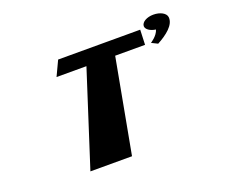

<svg xmlns="http://www.w3.org/2000/svg" viewBox="-105 -789 1131 954"><g transform="rotate(-20 461.0 -312.5)"><path d="M782.6 -625C818.6 -625 848.2 -609 850.8 -587C855.4 -545 806.7 -508 756.6 -481L724.1 -497C724.1 -497 761.6 -520 770.3 -551C740.9 -555 719.2 -570 718.8 -587C719.2 -609 748.6 -625 782.6 -625ZM225.2 -498H383.2L223 0H443L535.2 -498H693.2L696.3 -577H262.3Z"/></g></svg>

Font: Hussar Milosc
Style: Obl
Weight: 700
Foundry: Cannot Into Space Fonts
Version: Version 1.02